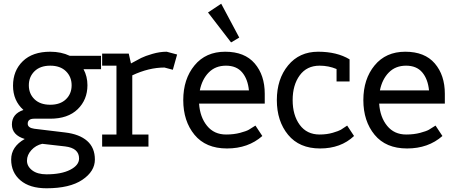

<svg xmlns="http://www.w3.org/2000/svg" viewBox="-20 -788 2441 1032"><path d="M230 224Q140 224 90 181.5Q40 139 40 69.5Q40 0 113 -41Q44 -62 44 -119Q44 -176 106 -197Q50 -247 50 -327.5Q50 -408 102.5 -459Q155 -510 250 -510Q309 -510 355 -488H523V-416H429Q450 -377 450 -330Q450 -252 397.5 -201Q345 -150 250 -150H164Q129 -150 129 -123Q129 -101 164 -96L330 -76Q407 -67 448.5 -30.5Q490 6 490 69.5Q490 133 422.5 178.5Q355 224 230 224ZM250 -435Q196 -435 165.5 -405Q135 -375 135 -329.5Q135 -284 165.5 -254.5Q196 -225 250 -225Q304 -225 334.5 -254.5Q365 -284 365 -329.5Q365 -375 334.5 -405Q304 -435 250 -435ZM230 149Q310 149 357.5 124.5Q405 100 405 64Q405 8 330 -1L207 -15Q172 -7 148.5 19Q125 45 125 75.5Q125 106 153 127.5Q181 149 230 149Z M691 -65H778V0H529V-65H606V-435H529V-500H672L684 -447Q718 -466 739 -476.5Q760 -487 799.5 -498.5Q839 -510 876 -510L932 -495L909 -413L864 -425Q780 -425 691 -383Z M1403 -284V-231H1050Q1055 -158 1093 -111.5Q1131 -65 1195 -65Q1237 -65 1270.5 -74Q1304 -83 1317 -90.5Q1330 -98 1353 -113L1390 -57Q1314 10 1200 10Q1086 10 1025.5 -63.5Q965 -137 965 -250Q965 -363 1025.5 -436.5Q1086 -510 1190.5 -510Q1295 -510 1349 -447Q1403 -384 1403 -284ZM1054 -302H1318Q1312 -363 1281.5 -399Q1251 -435 1194.5 -435Q1138 -435 1102 -398.5Q1066 -362 1054 -302ZM1222 -560 1098 -721 1169 -768 1266 -586Z M1859 -469V-350H1789V-417Q1746 -435 1698 -435Q1629 -435 1591 -383Q1553 -331 1553 -250Q1553 -169 1591 -117Q1629 -65 1698 -65Q1737 -65 1769 -74.5Q1801 -84 1812 -90.5Q1823 -97 1846 -113L1883 -57Q1812 10 1700.5 10Q1589 10 1528.5 -63.5Q1468 -137 1468 -250Q1468 -363 1528.5 -436.5Q1589 -510 1690 -510Q1791 -510 1859 -469Z M2371 -284V-231H2018Q2023 -158 2061 -111.5Q2099 -65 2163 -65Q2205 -65 2238.5 -74Q2272 -83 2285 -90.5Q2298 -98 2321 -113L2358 -57Q2282 10 2168 10Q2054 10 1993.5 -63.5Q1933 -137 1933 -250Q1933 -363 1993.5 -436.5Q2054 -510 2158.5 -510Q2263 -510 2317 -447Q2371 -384 2371 -284ZM2022 -302H2286Q2280 -363 2249.5 -399Q2219 -435 2162.5 -435Q2106 -435 2070 -398.5Q2034 -362 2022 -302Z"/></svg>

Font: Cherry Swash
Style: Regular
Weight: 400
Designer: Kasatkina Nataliya
Foundry: Nataliya Kasatkina
Version: Version 1.001